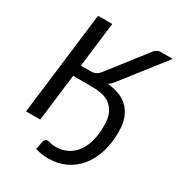

<svg xmlns="http://www.w3.org/2000/svg" viewBox="-207 -849 1072 1159"><g transform="rotate(30 328.5 -269.0)"><path d="M306 96.5Q348 96.5 383.2 80.8Q418.5 65 444.2 33.2Q470 1.5 484.2 -46.8Q498.5 -95 498.5 -160Q498.5 -213 483 -245.8Q467.5 -278.5 442.5 -296.8Q417.5 -315 385.5 -321.5Q353.5 -328 320 -328H186L146 0H47L135 -717H234L195.5 -404.5H262.5Q283 -404.5 298 -411.2Q313 -418 329 -438.5L524 -689Q533 -701.5 544.8 -709.2Q556.5 -717 571 -717H655.5L425.5 -423Q418 -413 409.5 -405Q401 -397 392 -391Q431 -387 467.5 -374.8Q504 -362.5 532 -337Q560 -311.5 576.8 -271Q593.5 -230.5 593.5 -170Q593.5 -89.5 572.2 -24.8Q551 40 513 85.2Q475 130.5 422.2 155Q369.5 179.5 306 179.5Q282.5 179.5 259.8 176.2Q237 173 213 166L225.5 106.5Q228 98 233.8 92.8Q239.5 87.5 250.5 87.5Q258.5 87.5 271.2 92Q284 96.5 306 96.5Z"/></g></svg>

Font: Lato Medium
Style: Italic
Weight: 500
Italic angle: -7°
Designer: Lukasz Dziedzic
Foundry: tyPoland Lukasz Dziedzic
Version: Version 2.006; 2014-01-15